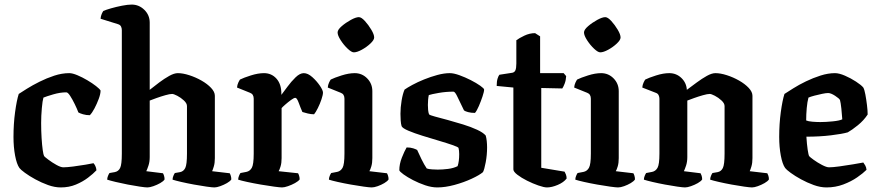

<svg xmlns="http://www.w3.org/2000/svg" viewBox="-20 -820 3834 840"><path d="M246 0Q219 0 190 -10.5Q161 -21 134.5 -35.5Q108 -50 89 -64Q70 -78 65 -85Q53 -102 46 -139.5Q39 -177 39 -221Q39 -278 46 -329.5Q53 -381 62 -409Q74 -417 98 -432Q122 -447 153 -462.5Q184 -478 217.5 -489Q251 -500 283 -500Q297 -500 318.5 -491Q340 -482 362 -469Q384 -456 400 -443.5Q416 -431 420 -424Q420 -409 412 -387.5Q404 -366 393.5 -346Q383 -326 373 -316Q357 -316 343.5 -320Q330 -324 323 -328Q317 -344 307 -364.5Q297 -385 287 -400.5Q277 -416 270 -416Q243 -416 212.5 -407Q182 -398 170 -393Q166 -380 163 -346.5Q160 -313 160 -282Q160 -247 162 -215.5Q164 -184 167 -163Q170 -142 173 -137Q175 -134 191.5 -121.5Q208 -109 227 -98.5Q246 -88 257 -88Q272 -88 300 -91.5Q328 -95 354 -99.5Q380 -104 389 -106Q393 -102 397 -94Q401 -86 402 -75Q388 -60 365 -42.5Q342 -25 312 -12.5Q282 0 246 0Z M625 0Q616 0 592 -3.5Q568 -7 539.5 -12.5Q511 -18 486 -24Q461 -30 449 -34Q449 -42 452.5 -50.5Q456 -59 459 -63L482 -67Q498 -70 505.5 -85Q513 -100 513 -148V-688Q513 -697 509.5 -704Q506 -711 497 -714L420 -738Q421 -750 425 -759Q429 -768 432 -772Q443 -777 465.5 -783.5Q488 -790 513.5 -795Q539 -800 556 -800Q588 -800 611.5 -777Q635 -754 635 -721V-427Q655 -443 677 -459.5Q699 -476 720.5 -488Q742 -500 758 -500Q780 -500 808 -491Q836 -482 861.5 -467.5Q887 -453 903.5 -435.5Q920 -418 920 -401V-128Q920 -107 915.5 -92Q911 -77 908 -71L985 -62Q987 -59 989.5 -51.5Q992 -44 992 -35Q987 -27 973 -19Q959 -11 943.5 -5.5Q928 0 918 0Q909 0 884 -3.5Q859 -7 829 -12.5Q799 -18 773 -24Q747 -30 735 -34Q735 -42 738.5 -50.5Q742 -59 745 -63L768 -67Q783 -70 790.5 -85Q798 -100 798 -148V-356Q798 -368 784.5 -380.5Q771 -393 755.5 -401Q740 -409 733 -409Q723 -409 703.5 -403.5Q684 -398 664.5 -391Q645 -384 635 -380V-133Q635 -112 629.5 -95.5Q624 -79 620 -71L693 -62Q695 -59 697.5 -51.5Q700 -44 700 -35Q695 -27 681 -19Q667 -11 651 -5.5Q635 0 625 0Z M1214 0Q1205 0 1179 -3.5Q1153 -7 1121 -12.5Q1089 -18 1061.5 -24Q1034 -30 1022 -34Q1022 -42 1025.5 -50.5Q1029 -59 1032 -63L1058 -68Q1073 -71 1081.5 -85.5Q1090 -100 1090 -148V-388Q1090 -408 1074 -414L1017 -437Q1018 -449 1022.5 -458.5Q1027 -468 1030 -472Q1046 -480 1077.5 -490Q1109 -500 1135 -500Q1168 -500 1189.5 -476Q1211 -452 1211 -410V-405Q1221 -418 1237.5 -440.5Q1254 -463 1273 -481.5Q1292 -500 1309 -500Q1327 -500 1346.5 -482.5Q1366 -465 1379.5 -445Q1393 -425 1393 -415Q1393 -405 1386.5 -385.5Q1380 -366 1370.5 -347Q1361 -328 1354 -320Q1341 -320 1326.5 -323.5Q1312 -327 1303 -330Q1295 -348 1287 -370Q1279 -392 1272 -392Q1266 -392 1253 -382.5Q1240 -373 1227.5 -362Q1215 -351 1212 -347V-128Q1212 -107 1207.5 -92Q1203 -77 1199 -71L1284 -62Q1286 -59 1288.5 -51.5Q1291 -44 1291 -35Q1285 -27 1270.5 -19Q1256 -11 1240 -5.5Q1224 0 1214 0Z M1606 0Q1597 0 1571.5 -3.5Q1546 -7 1515 -12.5Q1484 -18 1457.5 -24Q1431 -30 1419 -34Q1419 -42 1422.5 -50.5Q1426 -59 1429 -63L1455 -68Q1470 -71 1478.5 -85.5Q1487 -100 1487 -148V-388Q1487 -408 1471 -414L1414 -437Q1415 -449 1419.5 -458.5Q1424 -468 1427 -472Q1443 -480 1474.5 -490Q1506 -500 1532 -500Q1564 -500 1586.5 -477Q1609 -454 1609 -421V-128Q1609 -107 1604.5 -92Q1600 -77 1596 -71L1673 -62Q1675 -59 1677.5 -51.5Q1680 -44 1680 -35Q1675 -27 1661.5 -19Q1648 -11 1632.5 -5.5Q1617 0 1606 0ZM1528 -591Q1518 -591 1501 -607Q1484 -623 1470.5 -644Q1457 -665 1457 -678Q1457 -690 1475 -705.5Q1493 -721 1515 -733Q1537 -745 1550 -745Q1561 -745 1576.5 -728Q1592 -711 1604.5 -690Q1617 -669 1617 -656Q1617 -645 1600.5 -629.5Q1584 -614 1563 -602.5Q1542 -591 1528 -591Z M1893 0Q1868 0 1840 -9.5Q1812 -19 1787 -32Q1762 -45 1745.5 -57Q1729 -69 1727 -75Q1727 -102 1738 -130Q1749 -158 1759 -175Q1776 -175 1788 -171Q1800 -167 1805 -164Q1812 -148 1824 -123.5Q1836 -99 1847 -83Q1855 -80 1870 -79Q1885 -78 1895 -78Q1916 -78 1940 -81Q1964 -84 1982 -93Q1989 -113 1989 -146Q1989 -161 1986 -173Q1984 -177 1959.5 -185.5Q1935 -194 1899.5 -204.5Q1864 -215 1828.5 -226Q1793 -237 1767 -248Q1741 -259 1737 -268Q1734 -278 1733 -293Q1732 -308 1732 -322Q1732 -350 1737 -380Q1742 -410 1750 -428Q1761 -436 1784 -448.5Q1807 -461 1835.5 -472.5Q1864 -484 1893.5 -492Q1923 -500 1948 -500Q1965 -500 1990 -491Q2015 -482 2039.5 -469.5Q2064 -457 2081 -445Q2098 -433 2098 -428Q2098 -419 2091 -398Q2084 -377 2075 -356Q2066 -335 2058 -326Q2041 -326 2028 -329.5Q2015 -333 2010 -337Q1993 -371 1982 -395Q1971 -419 1964 -419Q1931 -419 1899.5 -413.5Q1868 -408 1856 -404Q1854 -395 1853 -383.5Q1852 -372 1852 -361Q1852 -350 1853 -339Q1854 -328 1857 -320Q1860 -316 1883 -310Q1906 -304 1939 -295Q1972 -286 2006 -275.5Q2040 -265 2067 -252.5Q2094 -240 2105 -227Q2108 -217 2109.5 -203Q2111 -189 2111 -175Q2111 -142 2105 -110Q2099 -78 2093 -67Q2078 -54 2043.5 -38Q2009 -22 1968.5 -11Q1928 0 1893 0Z M2373 0Q2360 0 2335.5 -8.5Q2311 -17 2286 -29.5Q2261 -42 2243.5 -55.5Q2226 -69 2226 -79V-437L2153 -444Q2153 -464 2157 -476.5Q2161 -489 2165 -493L2217 -501Q2230 -502 2234.5 -511.5Q2239 -521 2239 -542V-644Q2251 -653 2274 -664Q2297 -675 2321 -675L2343 -661V-500H2446L2457 -487Q2456 -469 2450.5 -454.5Q2445 -440 2440 -433L2348 -435V-86L2450 -69Q2452 -66 2455.5 -57.5Q2459 -49 2459 -39Q2446 -22 2420 -11Q2394 0 2373 0Z M2684 0Q2675 0 2649.5 -3.5Q2624 -7 2593 -12.5Q2562 -18 2535.5 -24Q2509 -30 2497 -34Q2497 -42 2500.5 -50.5Q2504 -59 2507 -63L2533 -68Q2548 -71 2556.5 -85.5Q2565 -100 2565 -148V-388Q2565 -408 2549 -414L2492 -437Q2493 -449 2497.5 -458.5Q2502 -468 2505 -472Q2521 -480 2552.5 -490Q2584 -500 2610 -500Q2642 -500 2664.5 -477Q2687 -454 2687 -421V-128Q2687 -107 2682.5 -92Q2678 -77 2674 -71L2751 -62Q2753 -59 2755.5 -51.5Q2758 -44 2758 -35Q2753 -27 2739.5 -19Q2726 -11 2710.5 -5.5Q2695 0 2684 0ZM2606 -591Q2596 -591 2579 -607Q2562 -623 2548.5 -644Q2535 -665 2535 -678Q2535 -690 2553 -705.5Q2571 -721 2593 -733Q2615 -745 2628 -745Q2639 -745 2654.5 -728Q2670 -711 2682.5 -690Q2695 -669 2695 -656Q2695 -645 2678.5 -629.5Q2662 -614 2641 -602.5Q2620 -591 2606 -591Z M2977 0Q2968 0 2943.5 -3.5Q2919 -7 2889.5 -12.5Q2860 -18 2834.5 -24Q2809 -30 2797 -34Q2797 -42 2800.5 -50.5Q2804 -59 2807 -63L2833 -68Q2848 -71 2856.5 -85.5Q2865 -100 2865 -148V-388Q2865 -396 2861.5 -403.5Q2858 -411 2849 -414L2790 -437Q2791 -449 2795.5 -458.5Q2800 -468 2803 -472Q2819 -480 2850.5 -490Q2882 -500 2908 -500Q2939 -500 2961 -479Q2983 -458 2985 -427Q3005 -442 3028 -459Q3051 -476 3072.5 -488Q3094 -500 3110 -500Q3132 -500 3160 -491Q3188 -482 3213.5 -467.5Q3239 -453 3255.5 -435.5Q3272 -418 3272 -401V-128Q3272 -107 3267.5 -92Q3263 -77 3260 -71L3337 -62Q3339 -59 3341.5 -51.5Q3344 -44 3344 -35Q3339 -27 3325 -19Q3311 -11 3295.5 -5.5Q3280 0 3270 0Q3261 0 3236 -3.5Q3211 -7 3181 -12.5Q3151 -18 3125 -24Q3099 -30 3087 -34Q3087 -42 3090.5 -50.5Q3094 -59 3097 -63L3120 -67Q3135 -70 3142.5 -85Q3150 -100 3150 -148V-356Q3150 -368 3136.5 -380.5Q3123 -393 3107.5 -401Q3092 -409 3085 -409Q3075 -409 3055.5 -403.5Q3036 -398 3016.5 -391Q2997 -384 2987 -380V-133Q2987 -112 2981.5 -95.5Q2976 -79 2972 -71L3045 -62Q3047 -59 3049.5 -51.5Q3052 -44 3052 -35Q3047 -27 3033 -19Q3019 -11 3003 -5.5Q2987 0 2977 0Z M3596 0Q3569 0 3540 -10.5Q3511 -21 3484.5 -35.5Q3458 -50 3439 -64Q3420 -78 3415 -85Q3403 -102 3396 -139.5Q3389 -177 3389 -221Q3389 -278 3396 -329.5Q3403 -381 3412 -409Q3426 -418 3450.5 -433.5Q3475 -449 3506 -464Q3537 -479 3570 -489.5Q3603 -500 3633 -500Q3651 -500 3676.5 -489Q3702 -478 3725 -463Q3748 -448 3757 -437Q3762 -428 3766 -406.5Q3770 -385 3773 -360.5Q3776 -336 3776 -319Q3759 -293 3733 -272Q3707 -251 3689 -241Q3665 -234 3615.5 -228Q3566 -222 3508 -222Q3510 -189 3513.5 -165.5Q3517 -142 3520 -137Q3523 -133 3539.5 -121Q3556 -109 3576 -98.5Q3596 -88 3607 -88Q3623 -88 3652.5 -92Q3682 -96 3711.5 -101Q3741 -106 3757 -109Q3761 -104 3765.5 -96Q3770 -88 3771 -77Q3756 -62 3730 -44Q3704 -26 3669.5 -13Q3635 0 3596 0ZM3569 -286Q3593 -286 3623 -289Q3653 -292 3665 -298Q3664 -317 3661 -344.5Q3658 -372 3655 -382Q3652 -389 3633.5 -401Q3615 -413 3603 -413Q3594 -413 3577 -409.5Q3560 -406 3543 -401.5Q3526 -397 3517 -393Q3512 -375 3509.5 -347.5Q3507 -320 3507 -293Q3516 -289 3534.5 -287.5Q3553 -286 3569 -286Z"/></svg>

Font: Texturina 72pt
Style: Bold
Weight: 700
Designer: Guillermo Torres Carreño
Foundry: Omnibus-Type
Version: Version 1.002; ttfautohint (v1.8.3)